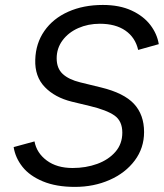

<svg xmlns="http://www.w3.org/2000/svg" viewBox="-20 -731 654 764"><path d="M34.3 -145.7 117.3 -168.3Q125.8 -122.3 166 -92.4Q206.2 -62.5 268.8 -62.5Q321.7 -62.5 366.7 -78.8Q411.7 -95.2 439.2 -126.8Q466.7 -158.3 466.7 -203.3Q466.7 -249.3 435.8 -271.2Q404.8 -293 338.2 -309L266.3 -326.3Q198.2 -343 158.1 -384.8Q118 -426.5 120.3 -493.5Q122.2 -558.5 156.6 -607.9Q191 -657.3 251.4 -684.3Q311.8 -711.3 389.2 -711.3Q455.7 -711.3 503.5 -689.2Q551.3 -667 578.3 -631.5Q605.3 -596 611.8 -555.3L529.8 -532.3Q518.5 -581.8 479.1 -609.2Q439.7 -636.5 377.2 -636.5Q330.7 -636.5 291.4 -619.2Q252.2 -601.8 228.8 -570.3Q205.5 -538.8 205.5 -498.8Q205.5 -459.2 229.5 -436.8Q253.5 -414.5 299.2 -403.3L382.3 -383Q472.8 -361 513.1 -317.8Q553.3 -274.5 553.3 -205.5Q553.3 -142 516.1 -92.2Q478.8 -42.5 416 -14.9Q353.2 12.7 278 12.7Q203.5 12.7 150.7 -9.3Q97.8 -31.3 69.4 -67.2Q41 -103.2 34.3 -145.7Z"/></svg>

Font: Oak Sans Light Italic
Style: Regular
Weight: 400
Italic angle: -9.5°
Foundry: Erik Kennedy, Walven
Version: Version 1.000;Glyphs 3.1.2 (3151)